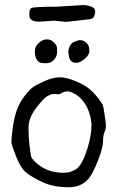

<svg xmlns="http://www.w3.org/2000/svg" viewBox="-20 -744 476 778"><path d="M208 -716.8 320.3 -723.6Q365.7 -719.2 365.7 -697.8Q365.7 -694.8 365.2 -692.4Q363.8 -684.1 360.8 -676.3Q357.4 -668 342.3 -666L248 -655.3L199.2 -660.2L139.6 -656.2Q99.1 -656.2 99.1 -681.2Q99.1 -684.6 99.1 -687Q97.7 -705.6 106.9 -711.2Q116.2 -716.8 208 -716.8ZM209 -558.1Q211.4 -553.2 211.4 -539.1Q211.4 -539.1 211.4 -534.2Q211.4 -515.6 199 -501.7Q186.5 -487.8 167 -487.8Q147.5 -487.8 140.4 -491.2Q133.3 -494.6 127.2 -505.6Q121.1 -516.6 121.1 -536.4Q121.1 -556.2 137.5 -570.3Q153.8 -584.5 169.4 -584.5Q185.1 -584.5 196 -574.2Q207 -564 209 -558.1ZM289.6 -489.3Q258.3 -489.3 258.3 -528.3Q258.3 -529.3 256.8 -528.8Q256.8 -566.9 286.6 -577.1Q299.3 -581.5 305.2 -581.5Q305.2 -581.5 306.6 -581.1Q313 -581.1 319.3 -578.1Q341.3 -566.4 341.3 -544.4Q341.3 -543.5 341.8 -543.5Q341.8 -542.5 341.8 -542Q341.8 -541.5 341.8 -540.8Q341.8 -540 341.8 -539.3Q341.8 -538.6 341.8 -537.8Q341.8 -537.1 341.8 -536.1Q341.8 -521.5 324.2 -506.3Q305.2 -490.2 289.6 -489.3ZM281.2 -417Q316.4 -403.3 336.9 -387.7Q357.4 -372.1 375.5 -349.1Q393.6 -326.2 397 -316.4Q400.4 -306.6 402.3 -289.1L408.2 -249Q409.2 -242.2 409.2 -236.3Q409.2 -222.7 404.3 -210.9Q397.5 -195.3 397.5 -172.4Q397.5 -149.4 381.8 -106.4Q366.2 -63.5 349.6 -35.2Q320.3 14.6 257.8 14.6Q195.3 14.6 151.4 -6.3Q107.4 -27.3 85.4 -45.4Q63.5 -63.5 45.9 -108.4Q28.3 -153.3 26.4 -165Q26.4 -165 26.4 -171.9Q26.4 -187.5 31.2 -223.6Q38.1 -270.5 48.8 -299.8Q59.6 -329.1 79.6 -355Q99.6 -380.9 113.3 -390.6Q127 -400.4 160.6 -415.5Q194.3 -430.7 221.7 -430.7Q249 -430.7 281.2 -417ZM252.9 -374Q240.2 -373 230.5 -367.2Q221.7 -361.3 213.9 -362.3Q212.9 -362.3 211.9 -362.3Q203.1 -363.3 195.3 -363.3Q187.5 -363.3 172.4 -355Q157.2 -346.7 127 -307.1Q96.7 -267.6 95.7 -230.5Q95.7 -230.5 95.7 -217.8Q95.7 -187.5 99.6 -154.3Q104.5 -115.2 106.4 -108.9Q108.4 -102.5 122.1 -87.9Q169.9 -43.9 235.4 -43.9Q235.4 -43.9 238.3 -43.9Q267.6 -43.9 291 -60.5Q314.5 -78.1 335 -144.5Q350.6 -197.3 350.6 -232.4Q351.6 -242.2 349.6 -252Q343.8 -293 326.2 -320.8Q308.6 -348.6 287.1 -361.3Q265.6 -374 252.9 -374Z"/></svg>

Font: Drukaatie burti
Style: Light
Weight: 300
Version: Version 0.14